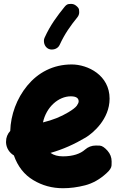

<svg xmlns="http://www.w3.org/2000/svg" viewBox="-20 -910 622 1006"><path d="M537.6 -2C554.7 -17.1 564 -31.2 564.5 -43.5C564.9 -55.7 564.9 -62.5 564.9 -64C564.9 -85.4 557.6 -104 543.5 -120.1C528.3 -137.2 514.6 -146.5 502.4 -147C490.2 -147.5 483.4 -147.5 481.9 -147.5C460.4 -147.5 441.4 -140.1 425.3 -126C401.4 -104.5 362.3 -90.8 310.1 -90.8C283.2 -90.8 261.7 -96.7 244.6 -108.9C309.1 -127 369.6 -154.3 429.7 -189.9C465.8 -211.9 554.2 -284.7 554.2 -393.1C554.2 -515.6 440.9 -572.3 355.5 -572.3C257.3 -572.3 178.7 -528.8 123 -461.4C67.4 -394 36.1 -308.1 33.7 -224.1C19 -208 11.7 -189.5 11.7 -168V-161.6C13.7 -132.8 29.8 -109.4 52.7 -95.7C73.2 -37.6 106.9 5.4 154.3 33.7C201.2 62 252.9 76.2 310.1 76.2C347.2 76.2 385.7 71.3 425.8 61C465.3 50.8 502.9 29.8 537.6 -2ZM350.6 -405.3C378.4 -405.3 392.1 -396.5 392.1 -378.9C392.1 -372.6 388.7 -365.2 382.3 -356C375.5 -346.7 360.4 -335 337.4 -321.3C299.3 -298.3 255.4 -280.8 205.1 -268.6C222.7 -350.6 287.6 -405.3 350.6 -405.3ZM378.4 -880.4C370.6 -886.7 361.8 -889.6 352.1 -889.6C350.6 -889.6 346.2 -889.2 339.4 -888.7C332 -887.7 324.7 -882.3 317.4 -873C280.8 -827.6 244.1 -779.8 213.4 -711.9C210.9 -706.5 210 -700.7 210 -695.3C210 -684.1 214.8 -663.1 234.9 -653.8C240.2 -651.4 245.6 -650.4 251.5 -650.4C262.7 -650.4 283.7 -654.8 293 -675.8C319.8 -733.9 348.6 -773.9 385.3 -819.3C391.6 -827.1 395 -835.9 395 -846.2C395 -847.7 394.5 -852.1 394 -859.4C393.1 -866.2 387.7 -873 378.4 -880.4Z"/></svg>

Font: Mikhak Black
Style: Regular
Weight: 900
Designer: Amin Abedi
Version: Version 3.2